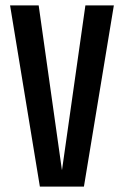

<svg xmlns="http://www.w3.org/2000/svg" viewBox="-20 -695 469 715"><path d="M17.5 -675H124L210.5 -62.5H211L298 -675H404L292.5 0H128.5Z"/></svg>

Font: Anybody Narrow Medium
Style: Regular
Weight: 500
Width: 3
Designer: Tyler Finck
Foundry: Etcetera Type Company
Version: Version 1.000; ttfautohint (v1.8)